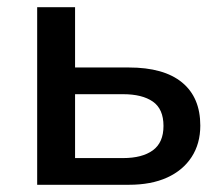

<svg xmlns="http://www.w3.org/2000/svg" viewBox="-20 -512 619 532"><path d="M83 0V-492H188V-325H337Q434 -325 484.5 -283.5Q535 -242 535 -164Q535 -114 511 -77Q487 -40 443 -20Q399 0 337 0ZM188 -74H321Q374 -74 403.5 -95.5Q433 -117 433 -163Q433 -210 403.5 -230.5Q374 -251 321 -251H188Z"/></svg>

Font: NunitoSans_10ptSemiBold
Style: Regular
Weight: 600
Designer: Vernon Adams
Foundry: Vernon Adams
Version: Version 3.101;gftools[0.9.27]